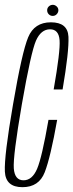

<svg xmlns="http://www.w3.org/2000/svg" viewBox="-25 -772 304 796"><path d="M68 4Q136.5 4 160.5 -58Q184.5 -120 212 -275H176Q149 -119.5 128.8 -72Q108.5 -24.5 72.5 -24.5Q36 -24.5 32.2 -74Q28.5 -123.5 65.5 -339Q103.5 -556.5 124.2 -603.5Q145 -650.5 182.5 -650.5Q218.5 -650.5 222 -605.5Q225.5 -560.5 197.5 -401H234.5Q261.5 -559.5 258.8 -619.5Q256 -679.5 186 -679.5Q117.5 -679.5 91.8 -617.5Q66 -555.5 29 -339Q-8 -125 -4.8 -60.5Q-1.5 4 68 4ZM193.5 -706Q203.5 -706 210.2 -713.2Q217 -720.5 217 -729.5Q217 -739 209.8 -745.5Q202.5 -752 194 -752Q184.5 -752 177.5 -745.5Q170.5 -739 170.5 -729.5Q170.5 -719.5 177.2 -712.8Q184 -706 193.5 -706Z"/></svg>

Font: Anybody ExtraCondensed ExtraLight
Style: Italic
Weight: 250
Width: 2
Italic angle: -10°
Version: Version 1.113;gftools[0.9.25]